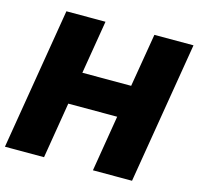

<svg xmlns="http://www.w3.org/2000/svg" viewBox="-107 -840 984 952"><g transform="rotate(15 385.5 -364.0)"><path d="M-1.5 0 119.1 -727.5H319.8L274.4 -453.6H524.9L570.8 -727.5H771.5L650.9 0H450.2L497.6 -287.6H246.6L199.2 0Z"/></g></svg>

Font: Inter 24pt Black
Style: Italic
Weight: 900
Italic angle: -9.3988°
Designer: Rasmus Andersson
Foundry: rsms
Version: Version 4.001;git-66647c0bb